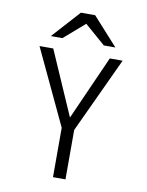

<svg xmlns="http://www.w3.org/2000/svg" viewBox="-98 -991 813 1060"><g transform="rotate(10 308.0 -460.5)"><path d="M274 0V-277L75 -700H152L322 -311H296L469 -700H541L344 -277V0ZM127 -765 268 -921H348L489 -765H424L308 -866L192 -765Z"/></g></svg>

Font: Overpass Mono Light
Style: Regular
Weight: 300
Monospace: yes
Designer: Delve Withrington, Dave Bailey
Foundry: Delve Fonts LLC
Version: Version 4.000